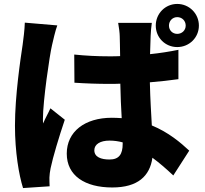

<svg xmlns="http://www.w3.org/2000/svg" viewBox="-20 -903 1040 975"><path d="M106 -788C105 -751 99 -706 95 -676C84 -603 56 -417 56 -265C56 -131 76 -15 97 52L232 43C231 27 231 9 231 -2C231 -12 234 -35 237 -49C249 -106 279 -206 309 -295L236 -353C223 -324 211 -305 199 -276C198 -280 198 -296 198 -299C198 -391 232 -622 244 -673C248 -691 262 -752 271 -774ZM603 -173C603 -119 584 -93 536 -93C494 -93 459 -105 459 -140C459 -171 490 -189 536 -189C559 -189 581 -186 603 -180ZM886 -650C841 -641 792 -633 742 -628C743 -669 744 -702 745 -721C746 -743 748 -768 751 -787H580C584 -766 588 -734 588 -719C589 -701 589 -664 590 -618C571 -617 553 -617 534 -617C474 -617 415 -620 357 -626L358 -483C417 -479 476 -477 535 -477C553 -477 572 -477 591 -478C592 -416 595 -355 598 -303C582 -304 565 -305 548 -305C410 -305 319 -234 319 -123C319 -11 411 49 550 49C680 49 741 -9 754 -102C788 -77 823 -47 860 -12L941 -138C897 -179 836 -231 751 -266C748 -324 743 -395 741 -485C793 -489 842 -495 886 -501ZM880 -731C856 -731 838 -749 838 -773C838 -797 856 -816 880 -816C904 -816 923 -798 923 -773C923 -749 904 -731 880 -731ZM880 -883C819 -883 771 -834 771 -773C771 -712 819 -664 880 -664C941 -664 990 -712 990 -773C990 -834 941 -883 880 -883Z"/></svg>

Font: GenEiGothic-pro-Heavy
Style: Bold
Weight: 900
Designer: Ryoko NISHIZUKA (kana & ideographs); Paul D. Hunt (Latin, Greek & Cyrillic); Wenlong ZHANG (bopomofo); Sandoll Communica
Foundry: Adobe Systems Incorporated; o_tamon
Version: Version 1.000.140830